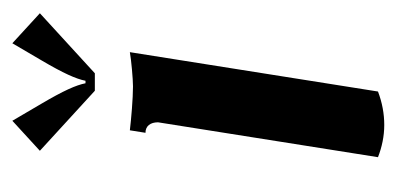

<svg xmlns="http://www.w3.org/2000/svg" viewBox="-180 -436 621 300"><g transform="rotate(-90 130.0 -285.5)"><path d="M138.7 -447.3H166L259.8 -533.2L212.9 -576.2L186.5 -531.2C165.8 -496.1 157.2 -476.6 154.3 -461.9H150.4C147.5 -476.6 138.9 -496.1 118.2 -531.2L91.8 -576.2L44.9 -533.2ZM137.5 -4.9 199 -392.6C187 -390.4 157 -387.7 145.5 -387.7C126.5 -387.7 93.3 -390.6 76.9 -392.6L73 -368.2C83.7 -368.2 89.4 -360.4 89.4 -348.6L34.9 -4.9C50.5 1.2 67.6 4.9 85.2 4.9C102.8 4.9 120.1 1.7 137.5 -4.9Z"/></g></svg>

Font: RisaltypS01
Style: Medium
Weight: 500
Italic angle: -9°
Designer: gluk
Foundry: gluk
Version: Version 0.24